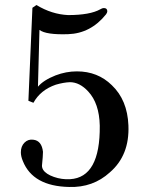

<svg xmlns="http://www.w3.org/2000/svg" viewBox="-20 -734 583 764"><path d="M491 -235Q496 -116 417 -48Q350 13 255 10Q111 7 71 -93Q63 -112 63 -128Q63 -152 77.5 -166.5Q92 -181 113 -178Q146 -174 151 -130Q151 -121 150 -108.5Q149 -96 148 -86Q147 -76 147 -75Q147 -66 152 -58Q163 -41 194.5 -30Q226 -19 259 -21Q379 -28 377 -234Q375 -323 331 -370Q297 -407 258 -407Q233 -406 202 -397Q141 -376 113 -325L93 -333L109 -703L125 -714Q186 -677 251 -674Q338 -674 379 -697Q387 -702 393 -702Q407 -702 407 -689Q407 -684 402 -677Q341 -601 251 -598Q163 -595 137 -615L131 -389Q153 -415 201 -434Q243 -450 286 -450Q369 -450 425 -395Q487 -336 491 -235Z"/></svg>

Font: GFS Didot Classic
Style: Regular
Weight: 400
Designer: George D. Matthiopoulos
Foundry: George D. Matthiopoulos
Version: Version 1.000